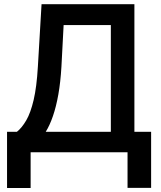

<svg xmlns="http://www.w3.org/2000/svg" viewBox="-20 -748 792 943"><path d="M14.6 175.3V-100.6H63Q87.9 -120.6 109.1 -157.2Q130.4 -193.8 145.3 -257.3Q160.2 -320.8 166 -420.4L184.1 -727.5H640.1V-100.6H722.2V174.8H606.4V0H130.4V175.3ZM204.6 -100.6H524.4V-625H292.5L281.7 -420.4Q277.3 -344.7 266.6 -284.4Q255.9 -224.1 240.2 -178.5Q224.6 -132.8 204.6 -100.6Z"/></svg>

Font: Inter Cardless Tabular Medium
Style: Regular
Weight: 500
Designer: Rasmus Andersson
Foundry: rsms
Version: Version 4.000;git-4fc901f